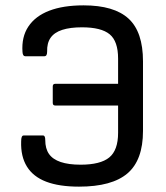

<svg xmlns="http://www.w3.org/2000/svg" viewBox="-20 -686 619 717"><path d="M275 11Q201 11 152.5 -7.5Q104 -26 80.5 -64Q57 -102 59 -158Q59 -180 68 -180H141Q149 -180 149 -163Q149 -131 163 -111Q177 -91 206.5 -81Q236 -71 281 -71Q355 -71 388 -98Q421 -125 421 -190V-292H186Q177 -292 177 -302V-363Q177 -373 186 -373H421V-467Q421 -532 389.5 -558Q358 -584 286 -584Q242 -584 212.5 -574.5Q183 -565 169 -545Q155 -525 156 -493Q156 -476 146 -476H74Q65 -476 64 -492Q60 -548 86 -587Q112 -626 164 -646Q216 -666 292 -666Q406 -666 460 -616.5Q514 -567 514 -457V-197Q514 -88 456 -38.5Q398 11 275 11Z"/></svg>

Font: Sofia Sans Semi Condensed Medium
Style: Regular
Weight: 500
Designer: Botio Nikoltchev, Ani Petrova
Foundry: lettersoup
Version: Version 4.100